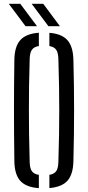

<svg xmlns="http://www.w3.org/2000/svg" viewBox="-20 -977 460 1003"><path d="M183 6Q116 1 86 -32.2Q56 -65.5 55 -135.5Q54 -211.5 53.5 -276.2Q53 -341 53 -402.2Q53 -463.5 53.5 -527.2Q54 -591 55 -664Q56 -734 86 -767.5Q116 -801 183 -806V-736.5Q157 -732.5 146.2 -716.2Q135.5 -700 135 -667Q132.5 -591.5 131.8 -527.5Q131 -463.5 131 -403Q131 -342.5 131.8 -277.2Q132.5 -212 135 -133Q135.5 -99 146.2 -83.2Q157 -67.5 183 -63.5ZM238 5.5V-63.5Q264 -68 274.2 -83.8Q284.5 -99.5 285 -133Q287.5 -210 288.5 -274.5Q289.5 -339 289.5 -399.5Q289.5 -460 288.5 -524.8Q287.5 -589.5 285 -667Q284.5 -700 274.2 -716Q264 -732 238 -736.5V-805.5Q303 -800.5 332.5 -766.8Q362 -733 363.5 -664Q365.5 -591 366.2 -527.2Q367 -463.5 367 -402.2Q367 -341 366.2 -276.2Q365.5 -211.5 363.5 -135.5Q362 -66 332.5 -33Q303 0 238 5.5ZM113.5 -840 26 -957H86L173.5 -840ZM233 -840 145.5 -957H206L293 -840Z"/></svg>

Font: Big Shoulders Stencil Text Thin
Style: Regular
Weight: 400
Version: Version 2.001